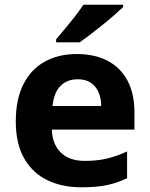

<svg xmlns="http://www.w3.org/2000/svg" viewBox="-20 -786 637 816"><path d="M325.2 10Q244.3 10 181.6 -20.1Q118.8 -50.2 82.9 -112.6Q47.1 -175 47.1 -269.5Q47.1 -364.8 79.6 -428.4Q112.2 -492 170.6 -524.2Q228.9 -556.4 306 -556.4Q382.4 -556.4 437.3 -527.6Q492.3 -498.8 521.9 -443.4Q551.4 -388 551.4 -307.7V-235.1H200.3Q202.3 -173.4 238.3 -137.8Q274.2 -102.2 340.8 -102.2Q392.4 -102.2 434 -112Q475.7 -121.8 520.1 -142.3V-28.7Q479.7 -8.8 435.1 0.6Q390.6 10 325.2 10ZM203.5 -335.6H410Q410 -384.7 384.9 -416.9Q359.8 -449 309.9 -449Q264.6 -449 236.6 -420.4Q208.7 -391.8 203.5 -335.6ZM503.2 -756Q488.7 -742 465.6 -721.7Q442.5 -701.4 415.6 -679.9Q388.7 -658.4 363.3 -638.9Q337.9 -619.4 318.7 -606H218.6V-619.2Q234.8 -638.2 256.3 -663.9Q277.7 -689.6 299 -716.8Q320.3 -744 334.3 -766H503.2Z"/></svg>

Font: Noto Sans Symbols
Style: Regular
Weight: 400
Designer: Monotype Design Team
Foundry: Monotype Imaging Inc.
Version: Version 2.002